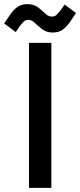

<svg xmlns="http://www.w3.org/2000/svg" viewBox="-79 -907 387 927"><path d="M61 0V-700H169V0ZM-3 -752 -59 -794 -27 -840Q-12 -862 7 -874.5Q26 -887 53 -887Q77 -887 93 -878.5Q109 -870 127 -853Q138 -842 148 -834.5Q158 -827 171 -827Q186 -827 194.5 -835.5Q203 -844 211 -854L233 -885L288 -844L256 -797Q241 -776 222.5 -763Q204 -750 176 -750Q153 -750 137 -758.5Q121 -767 103 -784Q91 -795 81.5 -803Q72 -811 58 -811Q44 -811 35 -802Q26 -793 18 -783Z"/></svg>

Font: Space Grotesk Frontify Medium
Style: Regular
Weight: 500
Designer: Florian Karsten
Version: Version 2.000